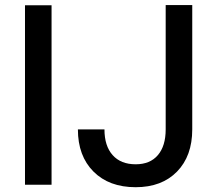

<svg xmlns="http://www.w3.org/2000/svg" viewBox="-20 -740 870 769"><path d="M186.5 -718.8V0H80.1V-718.8ZM292 -221.7H398.4Q398.4 -155.3 431.2 -118.7Q463.9 -82 523.4 -82Q581.1 -82 612.3 -118.7Q643.6 -155.3 643.6 -221.7V-719.7H750V-221.7Q750 -115.2 689 -52.7Q627.9 9.8 523.4 9.8Q417 9.8 354.5 -52.7Q292 -115.2 292 -221.7Z"/></svg>

Font: Min Sans Medium
Style: Regular
Weight: 500
Designer: Jinseong-Kim, NotoSansCJK, Nunito
Foundry: Jinseong-Kim
Version: Version 1.400;Glyphs 3.1.2 (3151)